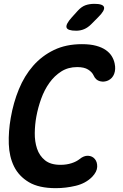

<svg xmlns="http://www.w3.org/2000/svg" viewBox="-20 -970 640 1000"><path d="M35.9 -355.8Q49.6 -435.3 78.3 -505.2Q107 -575.2 152.5 -627.2Q198.1 -679.3 261 -709.6Q323.9 -740 406.7 -740Q450.1 -740 480.7 -731.6Q511.2 -723.3 531.2 -709.2Q551.2 -695.2 562.2 -677.1Q573.2 -659.1 577.2 -639Q583.6 -609.4 574.7 -585.5Q565.8 -561.6 543.1 -550.8Q522.5 -541.4 500.4 -547Q478.3 -552.7 467.6 -576.9Q459.7 -594.5 439.2 -607.5Q418.8 -620.6 381.8 -620.6Q335 -620.6 299.1 -597.8Q263.2 -575 237.2 -538.4Q211.1 -501.9 194.5 -455.8Q177.9 -409.7 169.3 -362.8Q161.7 -321.8 161.1 -277.5Q160.5 -233.1 172.8 -196Q185.1 -158.9 214.3 -135.2Q243.5 -111.5 294.8 -111.5Q310.9 -111.5 325.5 -113.7Q340.1 -115.9 353 -120.1Q365.9 -124.3 376.4 -129.8Q386.9 -135.3 394.8 -141.6Q416.9 -159.8 438.9 -158.7Q461 -157.5 474.1 -141.7Q487.2 -125.9 486.2 -100.6Q485.1 -75.2 460 -48.9Q426.1 -14.7 374.5 -2.4Q322.9 10 270.6 10Q182.9 10 130.6 -21Q78.4 -52 53.2 -102.9Q28.1 -153.9 25.8 -219.8Q23.6 -285.7 35.9 -355.8ZM376.6 -810Q331.6 -810 326.5 -826.9Q321.5 -843.8 354.3 -880L385.2 -914.2Q404.9 -935.6 425.5 -942.8Q446.2 -950 471.6 -950Q516.9 -950 521.8 -932.6Q526.6 -915.2 491.8 -880.8L455.1 -843.8Q437.5 -826.2 418.2 -818.1Q398.9 -810 376.6 -810Z"/></svg>

Font: Maple Mono
Style: Italic
Weight: 400
Italic angle: -10°
Monospace: yes
Designer: subframe7536
Version: Version 7.300